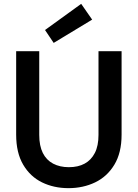

<svg xmlns="http://www.w3.org/2000/svg" viewBox="-20 -966 715 998"><path d="M336 12Q260 12 198.5 -18Q137 -48 100.5 -110Q64 -172 64 -266V-700H184V-265Q184 -208 202.5 -171Q221 -134 256 -115.5Q291 -97 338 -97Q386 -97 420 -115.5Q454 -134 473 -171Q492 -208 492 -265V-700H612V-266Q612 -172 574.5 -110Q537 -48 474.5 -18Q412 12 336 12ZM259 -743 214 -810 402 -946 459 -864Z"/></svg>

Font: DM Sans 9pt
Style: Semibold
Weight: 600
Designer: Colophon Foundry, Jonny Pinhorn
Foundry: Colophon Foundry
Version: Version 4.004;gftools[0.9.30]